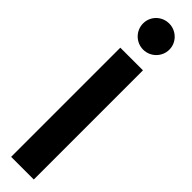

<svg xmlns="http://www.w3.org/2000/svg" viewBox="-336 -922 899 899"><g transform="rotate(45 113.5 -472.5)"><path d="M29 -869C29 -821 68 -782 116 -782C163 -782 203 -820 203 -869C203 -917 163 -955 116 -955C68 -955 29 -917 29 -869ZM184 10V-713H34V10Z"/></g></svg>

Font: Bluebird
Style: SfBdNrw
Weight: 700
Designer: Jasper
Foundry: Cannot Into Space Fonts
Version: Version 0.98